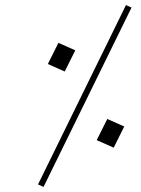

<svg xmlns="http://www.w3.org/2000/svg" viewBox="-20 -732 561 762"><path d="M130.9 0 480 -711.9 502 -702.1 152.8 9.8ZM169.9 -478 211.9 -562 278.8 -532.2 236.8 -448.2ZM363.8 -175.8 405.8 -259.8 473.1 -230 431.2 -146Z"/></svg>

Font: Dihjauti S
Style: Bold Italic
Weight: 700
Italic angle: -9°
Designer: T. Christopher White
Version: Version 3.0.0